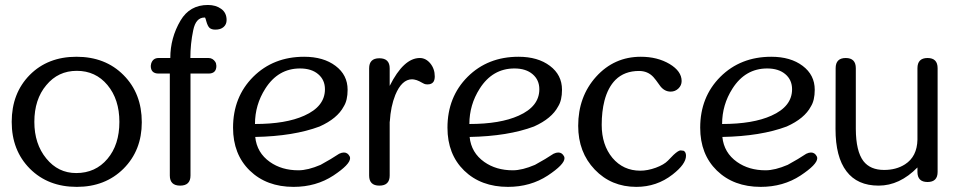

<svg xmlns="http://www.w3.org/2000/svg" viewBox="-20 -728 3759 753"><path d="M401.4 -105Q448.2 -160.2 448.2 -250Q448.2 -338.4 401.4 -394.5Q355 -450.2 281.2 -450.2Q208 -450.2 161.6 -394Q114.7 -338.4 114.7 -250Q114.7 -163.6 161.6 -106.4Q208 -49.3 278.8 -49.3Q354.5 -49.3 401.4 -105ZM464.4 -433.6Q536.1 -361.8 536.1 -248.5Q536.1 -138.2 464.4 -66.4Q392.6 4.9 281.2 4.9Q168.5 4.9 97.2 -66.4Q25.9 -138.2 25.9 -250Q25.9 -362.3 96.7 -434.1Q167.5 -505.4 279.8 -505.4Q393.1 -505.4 464.4 -433.6Z M784.2 -659.2H781.7Q748 -659.2 737.8 -609.4Q726.6 -556.2 726.6 -500.5H797.9Q814.5 -500.5 824.7 -484.9Q826.2 -482.4 827.1 -479.5L828.6 -469.7Q828.6 -439.5 797.9 -439.5H727.1V-39.6Q727.1 0 686.5 0Q646 0 646 -39.6V-439.5H602.1Q571.3 -439.5 571.3 -469.7L572.8 -478.5Q579.6 -500.5 602.1 -500.5H647.9Q647.9 -579.6 688 -647.5Q724.1 -708.5 795.4 -708.5Q826.2 -708.5 847.2 -693.4Q868.7 -678.2 868.7 -649.4Q868.7 -632.3 856.9 -622.1Q845.2 -611.8 824.7 -611.8Q809.6 -611.8 801.8 -618.7Q794.4 -625.5 789.1 -644.5Q786.6 -654.8 784.2 -659.2Z M1173.3 -274.4Q1254.4 -310.5 1254.4 -377.9Q1254.4 -414.6 1228 -437Q1201.7 -459.5 1156.7 -459.5Q1070.8 -459.5 1020.5 -380.4Q980 -316.9 980 -241.7Q1101.1 -241.7 1173.3 -274.4ZM1310.1 -125Q1320.3 -129.9 1328.6 -129.9Q1343.8 -129.9 1351.6 -114.3Q1353 -110.8 1353 -107.4Q1353 -83 1287.6 -39.6Q1219.7 4.9 1131.3 4.9Q1025.4 4.9 959.5 -59.1Q894 -123 894 -227.1Q894 -347.7 973.1 -426.8Q1052.2 -505.4 1172.9 -505.4Q1248.5 -505.4 1295.9 -469.7Q1343.3 -434.1 1343.3 -376Q1343.3 -334.5 1328.1 -310.5Q1303.2 -263.2 1233.4 -231.9Q1131.8 -193.8 981 -190.9Q987.3 -128.9 1038.6 -92.8Q1085 -60.1 1150.4 -60.1Q1187.5 -60.1 1237.3 -81.5Q1280.3 -105 1310.1 -125Z M1667.5 -479.5Q1685.1 -458 1685.1 -428.2Q1685.1 -414.6 1679.7 -406.7Q1672.4 -397 1657.2 -397L1649.4 -397.5Q1645 -397.9 1634.8 -403.8Q1625 -409.7 1614.3 -413.6Q1603 -417 1596.2 -417Q1555.7 -417 1530.3 -355.5Q1512.2 -310.5 1508.8 -251.5L1508.3 -250.5V-39.6Q1508.3 0 1467.8 0Q1427.7 0 1427.7 -39.6V-460Q1427.7 -499.5 1467.8 -499.5Q1508.3 -499.5 1508.3 -460V-391.1Q1563 -500.5 1626.5 -500.5Q1649.9 -500.5 1667.5 -479.5Z M2014.2 -274.4Q2095.2 -310.5 2095.2 -377.9Q2095.2 -414.6 2068.8 -437Q2042.5 -459.5 1997.6 -459.5Q1911.6 -459.5 1861.3 -380.4Q1820.8 -316.9 1820.8 -241.7Q1941.9 -241.7 2014.2 -274.4ZM2150.9 -125Q2161.1 -129.9 2169.4 -129.9Q2184.6 -129.9 2192.4 -114.3Q2193.8 -110.8 2193.8 -107.4Q2193.8 -83 2128.4 -39.6Q2060.5 4.9 1972.2 4.9Q1866.2 4.9 1800.3 -59.1Q1734.9 -123 1734.9 -227.1Q1734.9 -347.7 1814 -426.8Q1893.1 -505.4 2013.7 -505.4Q2089.4 -505.4 2136.7 -469.7Q2184.1 -434.1 2184.1 -376Q2184.1 -334.5 2168.9 -310.5Q2144 -263.2 2074.2 -231.9Q1972.7 -193.8 1821.8 -190.9Q1828.1 -128.9 1879.4 -92.8Q1925.8 -60.1 1991.2 -60.1Q2028.3 -60.1 2078.1 -81.5Q2121.1 -105 2150.9 -125Z M2617.7 -43.5Q2555.7 4.9 2475.6 4.9Q2377.4 4.9 2312.5 -63Q2247.6 -130.9 2247.6 -234.4Q2247.6 -349.1 2317.9 -427.2Q2388.7 -505.4 2493.2 -505.4Q2558.1 -505.4 2606 -477.1Q2653.3 -448.7 2653.3 -410.2Q2653.3 -393.1 2640.6 -380.9Q2627.9 -368.7 2610.4 -368.7Q2586.9 -368.7 2570.3 -389.2Q2549.3 -418.9 2542.5 -425.8Q2520.5 -449.7 2486.3 -449.7Q2429.2 -449.7 2394 -415Q2364.3 -385.3 2350.6 -333Q2339.8 -290.5 2339.8 -238.3Q2339.8 -159.7 2381.8 -108.9Q2424.3 -58.6 2491.2 -58.6Q2520 -58.6 2552.2 -70.3Q2584 -82 2599.6 -98.1Q2609.4 -108.4 2621.6 -120.6Q2640.6 -138.2 2649.4 -138.2L2661.1 -136.7Q2670.4 -131.8 2670.4 -117.2Q2670.4 -84.5 2617.7 -43.5Z M3005.4 -274.4Q3086.4 -310.5 3086.4 -377.9Q3086.4 -414.6 3060.1 -437Q3033.7 -459.5 2988.8 -459.5Q2902.8 -459.5 2852.5 -380.4Q2812 -316.9 2812 -241.7Q2933.1 -241.7 3005.4 -274.4ZM3142.1 -125Q3152.3 -129.9 3160.6 -129.9Q3175.8 -129.9 3183.6 -114.3Q3185.1 -110.8 3185.1 -107.4Q3185.1 -83 3119.6 -39.6Q3051.8 4.9 2963.4 4.9Q2857.4 4.9 2791.5 -59.1Q2726.1 -123 2726.1 -227.1Q2726.1 -347.7 2805.2 -426.8Q2884.3 -505.4 3004.9 -505.4Q3080.6 -505.4 3127.9 -469.7Q3175.3 -434.1 3175.3 -376Q3175.3 -334.5 3160.2 -310.5Q3135.3 -263.2 3065.4 -231.9Q2963.9 -193.8 2813 -190.9Q2819.3 -128.9 2870.6 -92.8Q2917 -60.1 2982.4 -60.1Q3019.5 -60.1 3069.3 -81.5Q3112.3 -105 3142.1 -125Z M3299.8 -56.2Q3256.8 -112.3 3256.8 -222.2L3257.3 -460.4Q3257.3 -500.5 3296.9 -500.5Q3336.4 -500.5 3336.4 -460.4V-222.2Q3336.9 -134.8 3366.2 -96.2Q3393.1 -61.5 3447.3 -61.5Q3495.1 -61.5 3529.3 -83.5Q3576.7 -113.8 3578.1 -180.2V-460.4Q3578.1 -500.5 3617.7 -500.5Q3657.2 -500.5 3657.2 -460.4V-53.7Q3657.2 -14.2 3617.7 -14.2Q3578.1 -14.2 3578.1 -53.7V-71.3Q3508.3 0 3425.8 0Q3342.3 0 3299.8 -56.2Z"/></svg>

Font: inglobal
Style: Regular
Weight: 400
Designer: Andrey Kochetov, Denis Davydov, Evgeny Yurtaev
Foundry: inglobal
Version: Version 1.00 September 25, 2014, initial release